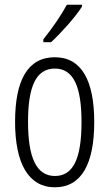

<svg xmlns="http://www.w3.org/2000/svg" viewBox="-20 -785 464 815"><path d="M328 -757V-765H264C237 -716 206 -671 164 -618V-606H197C237 -643 299 -711 328 -757ZM380 -267C380 -443 326 -542 213 -542C98 -542 44 -445 44 -268C44 -91 101 10 213 10C326 10 380 -90 380 -267ZM99 -268C99 -416 132 -494 213 -494C294 -494 326 -413 326 -267C326 -112 291 -38 213 -38C134 -38 99 -117 99 -268Z"/></svg>

Font: Noto Sans Devanagari ExtraCondensed Light
Style: Regular
Weight: 300
Width: 2
Designer: Jelle Bosma - Monotype Design Team
Foundry: Monotype Imaging Inc.
Version: Version 2.004